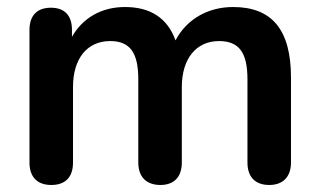

<svg xmlns="http://www.w3.org/2000/svg" viewBox="-20 -519 910 547"><path d="M126 8C167 8 188 -15 188 -56V-271C188 -352 228 -402 294 -402C351 -402 374 -368 374 -293V-56C374 -15 397 8 437 8C476 8 498 -15 498 -56V-271C498 -352 539 -402 604 -402C662 -402 685 -368 685 -293V-56C685 -15 707 8 747 8C786 8 809 -15 809 -56V-298C809 -434 755 -499 644 -499C571 -499 511 -463 480 -404C457 -468 408 -499 336 -499C268 -499 215 -467 185 -414V-434C185 -475 164 -497 125 -497C86 -497 64 -475 64 -434V-56C64 -15 86 8 126 8Z"/></svg>

Font: SN Pro SemiBold
Style: Regular
Weight: 600
Designer: Tobias Whetton
Foundry: Supernotes
Version: Version 1.003;Glyphs 3.3 (3324)